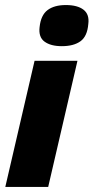

<svg xmlns="http://www.w3.org/2000/svg" viewBox="-20 -741 371 761"><path d="M287 -500 171 0H1L117 -500ZM225 -558Q181 -558 156.5 -576Q132 -594 137 -634Q142 -681 168.5 -701Q195 -721 241 -721Q287 -721 311 -702.5Q335 -684 330 -646Q326 -597 299 -577.5Q272 -558 225 -558Z"/></svg>

Font: Kantumruy Pro
Style: Italic
Weight: 400
Italic angle: -13°
Designer: Sovichet Tep
Foundry: Sovichet Tep
Version: Version 1.002